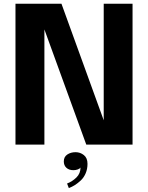

<svg xmlns="http://www.w3.org/2000/svg" viewBox="-20 -757 775 1005"><path d="M212.4 0H61V-737.3H301.8L522.9 -127.4V-737.3H673.8V0H431.6L212.4 -603ZM364.3 133.8Q341.3 133.8 327.6 121.3Q314 108.9 314 87.9Q314 64 332.3 51.8Q350.6 39.6 375.5 39.6Q399.9 39.6 418.9 54.7Q438 69.8 438 100.6Q438 127.4 428.5 149.9Q418.9 172.4 403.1 187.3Q387.2 202.1 372.1 211.7Q356.9 221.2 340.3 227.5L331.1 203.6Q358.9 192.9 380.1 171.9Q401.4 150.9 401.4 119.6Q397.9 126 387 129.9Q376 133.8 364.3 133.8Z"/></svg>

Font: Epilogue
Style: Bold
Weight: 700
Designer: Tyler Finck
Foundry: Etcetera Type Co
Version: Version 2.112